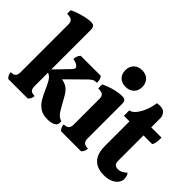

<svg xmlns="http://www.w3.org/2000/svg" viewBox="-129 -1160 1529 1529"><g transform="rotate(45 635.5 -395.5)"><path d="M493 10Q438 10 405 -13.5Q372 -37 351.5 -73Q331 -109 315 -146Q299 -184 281 -215Q263 -246 234 -257V-104Q234 -75 246.5 -62.5Q259 -50 290 -50Q290 -34 283.5 -21Q277 -8 266 3H46Q22 -18 22 -50Q52 -50 64.5 -62.5Q77 -75 77 -104V-646Q77 -669 64 -682.5Q51 -696 10 -696V-736Q35 -749 68.5 -760Q102 -771 135 -778Q168 -785 189 -785Q213 -785 223.5 -774.5Q234 -764 234 -738V-293L344 -407Q350 -413 356.5 -421.5Q363 -430 363 -437Q363 -451 341.5 -463Q320 -475 300 -475Q300 -511 323 -536H548Q560 -524 563.5 -508Q567 -492 567 -475Q540 -475 526.5 -466.5Q513 -458 502 -448L350 -298Q387 -292 412 -274Q437 -256 459 -217Q490 -162 507.5 -130.5Q525 -99 540.5 -83Q556 -67 582 -58L583 -34Q580 -13 555 -1.5Q530 10 493 10Z M749 -613Q706 -613 680.5 -638.5Q655 -664 655 -707Q655 -749 681.5 -775Q708 -801 751 -801Q795 -801 820.5 -775Q846 -749 846 -707Q846 -664 819.5 -638.5Q793 -613 749 -613ZM637 0Q626 -11 620 -24Q614 -37 614 -54Q643 -54 657 -66.5Q671 -79 671 -109V-399Q671 -425 658.5 -438Q646 -451 605 -451V-495Q620 -504 651 -515.5Q682 -527 718.5 -535Q755 -543 784 -543Q807 -543 817 -532.5Q827 -522 827 -497V-108Q827 -78 842 -66Q857 -54 886 -54Q886 -37 880 -24Q874 -11 863 0Z M1122 7Q1080 7 1045 -8.5Q1010 -24 988.5 -62Q967 -100 967 -166V-441H904V-502Q931 -506 955 -536Q979 -566 996.5 -610Q1014 -654 1019 -698Q1037 -701 1052 -701Q1092 -701 1107.5 -678Q1123 -655 1123 -635V-530H1239Q1239 -506 1236.5 -482.5Q1234 -459 1223 -441H1125V-159Q1125 -127 1138 -116.5Q1151 -106 1171 -106Q1191 -106 1211.5 -116.5Q1232 -127 1244 -141Q1255 -132 1259 -114.5Q1263 -97 1263 -88Q1263 -66 1248 -44Q1233 -22 1201.5 -7.5Q1170 7 1122 7Z"/></g></svg>

Font: Calistoga
Style: Regular
Weight: 400
Designer: Yvonne Schuttler, Eben Sorkin
Foundry: www.sorkintype.com
Version: Version 1.010; ttfautohint (v1.8.4.7-5d5b)